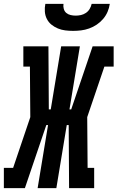

<svg xmlns="http://www.w3.org/2000/svg" viewBox="-50 -975 609 995"><path d="M-30 0V-105H18L107 -368L105 -630H71V-735H201L203 -408H213L267 -735H364L310 -408H319L430 -735H539V-630H491L402 -368L404 -105H438V0H308L306 -327H296L242 0H145L199 -327H190L79 0ZM329 -815Q308 -815 288 -817.5Q268 -820 250 -827.5Q232 -835 217 -847Q202 -859 193 -876.5Q184 -894 182.5 -914.5Q181 -935 185 -955H279Q277 -942 280.5 -929Q284 -916 293.5 -908Q303 -900 316 -897Q329 -894 342 -894Q356 -894 369.5 -897Q383 -900 395 -908Q407 -916 414.5 -928.5Q422 -941 425 -955H519Q516 -934 507.5 -914Q499 -894 484.5 -877Q470 -860 451.5 -847.5Q433 -835 412 -827.5Q391 -820 370 -817.5Q349 -815 329 -815Z"/></svg>

Font: Iosevka Slab Extrabold
Style: Italic
Weight: 800
Italic angle: -9°
Monospace: yes
Designer: Belleve Invis
Foundry: Belleve Invis
Version: Version 11.1.0; ttfautohint (v1.8.3)